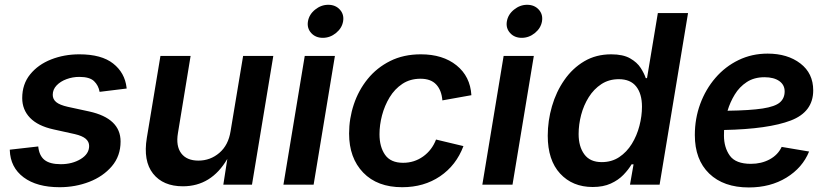

<svg xmlns="http://www.w3.org/2000/svg" viewBox="-20 -783 3513 814"><path d="M232.9 10.7Q136.2 10.7 80.1 -31.2Q23.9 -73.2 21.5 -146.5V-148.4L142.1 -162.1Q146 -123 168.7 -105Q191.4 -86.9 237.8 -86.9Q286.1 -86.9 322 -108.6Q357.9 -130.4 357.9 -164.1Q357.9 -182.1 343.5 -194.6Q329.1 -207 297.4 -214.4L207 -234.4Q140.6 -249 107.4 -283.4Q74.2 -317.9 74.2 -367.2Q74.2 -426.3 107.9 -467.8Q141.6 -509.3 196.8 -531Q252 -552.7 316.4 -552.7Q410.2 -552.7 459.7 -513.7Q509.3 -474.6 516.6 -411.6Q516.6 -410.6 516.8 -409.7Q517.1 -408.7 517.1 -407.7L402.3 -393.6Q397.5 -420.9 378.7 -439Q359.9 -457 316.4 -457Q288.1 -457 262.2 -447.5Q236.3 -438 220 -420.9Q203.6 -403.8 203.6 -380.9Q203.6 -362.3 218.3 -350.1Q232.9 -337.9 267.6 -330.1L357.9 -310.5Q491.2 -281.2 491.2 -183.1Q491.2 -121.6 454.1 -78.1Q417 -34.7 358.2 -12Q299.3 10.7 232.9 10.7Z M755.4 6.8Q671.4 6.8 628.9 -46.9Q586.4 -100.6 602.5 -198.7L660.2 -545.9H788.1L734.4 -218.8Q725.1 -164.1 748.3 -133.1Q771.5 -102.1 821.3 -102.1Q871.6 -102.1 909.9 -134.8Q948.2 -167.5 957.5 -226.6L1010.7 -545.9H1138.7L1048.3 0H926.8L943.8 -109.4Q876 6.8 755.4 6.8Z M1181.6 0 1272 -545.9H1399.9L1309.6 0ZM1348.6 -622.6Q1317.9 -622.6 1299.3 -643.1Q1280.8 -663.6 1285.6 -692.4Q1290.5 -721.7 1315.9 -742.2Q1341.3 -762.7 1371.6 -762.7Q1402.3 -762.7 1420.9 -742.2Q1439.5 -721.7 1434.6 -692.4Q1429.7 -663.6 1404.5 -643.1Q1379.4 -622.6 1348.6 -622.6Z M1685.1 10.7Q1579.6 10.7 1519.8 -51.3Q1460 -113.3 1460 -216.8Q1460 -280.3 1480 -340.3Q1500 -400.4 1538.8 -448.2Q1577.6 -496.1 1634.3 -524.4Q1690.9 -552.7 1764.2 -552.7Q1857.4 -552.7 1915.5 -505.9Q1973.6 -459 1978.5 -379.4L1855.5 -357.4Q1852.1 -400.4 1829.3 -424.8Q1806.6 -449.2 1762.7 -449.2Q1718.8 -449.2 1686 -427.5Q1653.3 -405.8 1631.8 -370.4Q1610.4 -335 1599.6 -293.9Q1588.9 -252.9 1588.9 -213.9Q1588.9 -160.6 1612.5 -126.7Q1636.2 -92.8 1689 -92.8Q1736.3 -92.8 1773.9 -119.6Q1811.5 -146.5 1828.6 -191.4L1944.8 -163.6Q1914.1 -82 1845.7 -35.6Q1777.3 10.7 1685.1 10.7Z M2024.9 0 2115.2 -545.9H2243.2L2152.8 0ZM2191.9 -622.6Q2161.1 -622.6 2142.6 -643.1Q2124 -663.6 2128.9 -692.4Q2133.8 -721.7 2159.2 -742.2Q2184.6 -762.7 2214.8 -762.7Q2245.6 -762.7 2264.2 -742.2Q2282.7 -721.7 2277.8 -692.4Q2272.9 -663.6 2247.8 -643.1Q2222.7 -622.6 2191.9 -622.6Z M2492.7 9.8Q2407.2 9.8 2354.7 -47.1Q2302.2 -104 2302.2 -207.5Q2302.2 -271 2320.1 -332.5Q2337.9 -394 2372.6 -443.8Q2407.2 -493.7 2457 -523.2Q2506.8 -552.7 2571.3 -552.7Q2621.6 -552.7 2651.4 -535.6Q2681.2 -518.6 2696.3 -494.9Q2711.4 -471.2 2717.8 -451.7H2723.1L2769 -727.5H2897L2776.4 0H2650.9L2666 -86.4H2657.7Q2644.5 -64 2623 -41.7Q2601.6 -19.5 2569.6 -4.9Q2537.6 9.8 2492.7 9.8ZM2531.2 -95.7Q2573.2 -95.7 2605.2 -116.9Q2637.2 -138.2 2658.7 -173.1Q2680.2 -208 2690.9 -249.5Q2701.7 -291 2701.7 -330.6Q2701.7 -385.3 2677.2 -416.3Q2652.8 -447.3 2603.5 -447.3Q2561.5 -447.3 2529.5 -426.3Q2497.6 -405.3 2476.1 -371.1Q2454.6 -336.9 2443.8 -295.9Q2433.1 -254.9 2433.1 -214.8Q2433.1 -161.6 2457.3 -128.7Q2481.4 -95.7 2531.2 -95.7Z M3154.8 11.7Q3047.9 11.7 2986.8 -47.1Q2925.8 -106 2925.8 -210.4Q2925.8 -280.3 2948.7 -342.5Q2971.7 -404.8 3013.2 -452.9Q3054.7 -501 3111.1 -528.3Q3167.5 -555.7 3234.4 -555.7Q3318.8 -555.7 3373.3 -513.9Q3427.7 -472.2 3427.7 -399.9Q3427.7 -308.6 3332.8 -272.2Q3237.8 -235.8 3049.8 -231.9Q3049.3 -219.7 3049.3 -208.5Q3049.3 -157.7 3074.2 -123Q3099.1 -88.4 3163.6 -88.4Q3208 -88.4 3243.2 -107.4Q3278.3 -126.5 3293.9 -160.2L3410.2 -140.6Q3382.3 -71.8 3314.2 -30Q3246.1 11.7 3154.8 11.7ZM3064.5 -313.5Q3160.6 -314.9 3213.1 -323Q3265.6 -331.1 3286.1 -348.6Q3306.6 -366.2 3306.6 -395.5Q3306.6 -423.3 3283.7 -439.5Q3260.7 -455.6 3221.2 -455.6Q3177.2 -455.6 3146 -435.1Q3114.7 -414.6 3095 -382.1Q3075.2 -349.6 3064.5 -313.5Z"/></svg>

Font: Inter Semi Bold
Style: Italic
Weight: 600
Italic angle: -9.39999°
Designer: Rasmus Andersson
Foundry: rsms
Version: Version 4.000;git-3c8e0fc